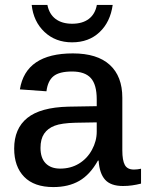

<svg xmlns="http://www.w3.org/2000/svg" viewBox="-20 -757 598 787"><path d="M198.7 9.8Q120.1 9.8 79.1 -32.2Q38.1 -74.2 38.1 -147.9Q38.1 -230 91.8 -273.4Q145.5 -316.9 259.8 -319.8L376.5 -321.8V-349.6Q376.5 -410.2 352.3 -437Q328.1 -463.9 275.4 -463.9Q223.1 -463.9 199.5 -444.8Q175.8 -425.8 170.4 -382.8L61.5 -390.6Q85.4 -538.1 278.8 -538.1Q378.4 -538.1 429.9 -491.2Q481.4 -444.3 481.4 -356.4V-140.6Q481.4 -99.6 491.7 -80.8Q502 -62 528.8 -62Q543.5 -62 558.1 -65.4V-4.4Q538.6 0.5 521.2 2.9Q503.9 5.4 483.9 5.4Q434.1 5.4 410.9 -20.3Q387.7 -45.9 384.3 -98.6H381.3Q349.1 -41 304.9 -15.6Q260.7 9.8 198.7 9.8ZM376.5 -255.4 289.1 -253.9Q231.9 -252.4 204.1 -241.7Q175.8 -231 160.9 -209Q146 -187 146 -150.9Q146 -109.4 167.2 -87.6Q188.5 -65.9 226.6 -65.9Q270 -65.9 303.7 -86.4Q337.4 -106.9 356.9 -142.8Q376.5 -178.7 376.5 -217.3ZM275.4 -583.5Q207.5 -583.5 162.4 -626Q117.2 -668.5 109.9 -736.8H174.3Q181.6 -699.2 207.8 -679.4Q233.9 -659.7 275.9 -659.7Q317.9 -659.7 344 -679.4Q370.1 -699.2 377 -736.8H441.9Q432.1 -666.5 387.9 -625Q343.8 -583.5 275.4 -583.5Z"/></svg>

Font: Arimo Medium
Style: Regular
Weight: 500
Designer: Steve Matteson
Foundry: Monotype Imaging Inc.
Version: Version 1.33